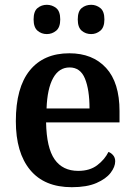

<svg xmlns="http://www.w3.org/2000/svg" viewBox="-20 -770 560 800"><path d="M279 10Q165 10 105.5 -62Q46 -134 46 -265Q46 -405 104 -476.5Q162 -548 269 -548Q366 -548 422 -487Q478 -426 478 -307V-260H172Q174 -154 207.5 -106Q241 -58 306 -58Q354 -58 385 -81.5Q416 -105 432 -137Q443 -133 451.5 -123Q460 -113 460 -98Q460 -75 441 -50Q422 -25 382 -7.5Q342 10 279 10ZM353 -318Q353 -396 334 -442.5Q315 -489 270 -489Q226 -489 201.5 -445Q177 -401 174 -318ZM360 -628Q337 -628 320.5 -642Q304 -656 304 -689Q304 -723 320.5 -736.5Q337 -750 360 -750Q381 -750 398 -736.5Q415 -723 415 -689Q415 -656 398 -642Q381 -628 360 -628ZM175 -628Q153 -628 136.5 -642Q120 -656 120 -689Q120 -723 136.5 -736.5Q153 -750 175 -750Q197 -750 214 -736.5Q231 -723 231 -689Q231 -656 214 -642Q197 -628 175 -628Z"/></svg>

Font: Noto Serif Ethiopic SemiCondensed SemiBold
Style: Regular
Weight: 600
Width: 4
Designer: Monotype Design Team
Foundry: Monotype Imaging Inc.
Version: Version 2.102; ttfautohint (v1.8.4.7-5d5b)